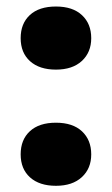

<svg xmlns="http://www.w3.org/2000/svg" viewBox="-20 -576 352 604"><path d="M156 8.5Q104 8.5 74.5 -18Q45 -44.5 45 -90.5Q45 -136.5 74 -163.2Q103 -190 156 -190Q209 -190 238 -162.8Q267 -135.5 267 -90.5Q267 -46 237.5 -18.8Q208 8.5 156 8.5ZM156 -357Q104 -357 74.5 -383.5Q45 -410 45 -456Q45 -502 74 -528.8Q103 -555.5 156 -555.5Q209 -555.5 238 -528.2Q267 -501 267 -456Q267 -411.5 237.5 -384.2Q208 -357 156 -357Z"/></svg>

Font: Encode Sans Exp
Style: Bold
Weight: 700
Width: 7
Designer: Multiple Designers
Foundry: Impallari Type
Version: Version 3.002; ttfautohint (v1.8.3) -l 8 -r 50 -G 200 -x 14 